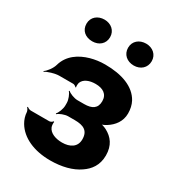

<svg xmlns="http://www.w3.org/2000/svg" viewBox="-178 -835 868 951"><g transform="rotate(30 256.5 -359.5)"><path d="M341 -160C341 -116 306 -96 261 -96C225 -96 190 -108 179 -136C176 -143 175 -160 177 -165L173 -167C171 -162 161 -156 154 -156H48C41 -156 31 -161 27 -165L24 -162C28 -158 34 -148 35 -141C36 -119 43 -99 53 -82C88 -23 162 10 254 10C321 10 378 -5 418 -33C454 -57 482 -93 482 -149C482 -207 455 -241 415 -262C403 -268 386 -274 376 -273L377 -269C386 -270 403 -277 413 -284C446 -305 473 -338 473 -384C473 -409 468 -431 458 -450C425 -511 349 -538 254 -538C225 -538 197 -534 172 -527C115 -511 64 -477 47 -417C41 -394 20 -367 5 -357L7 -354C22 -364 60 -376 85 -376H164C170 -376 179 -371 182 -366L185 -368C183 -372 184 -388 186 -394C196 -420 227 -431 261 -431C303 -431 332 -413 332 -373C332 -332 306 -316 261 -316H223C204 -316 176 -327 166 -337L163 -334C173 -324 184 -296 184 -278V-263C184 -244 173 -216 163 -206L166 -203C176 -213 204 -224 223 -224H261C311 -224 341 -209 341 -160ZM140 -605C178 -605 207 -629 207 -667C207 -704 178 -729 140 -729C102 -729 72 -705 72 -667C72 -628 101 -605 140 -605ZM378 -604C416 -604 445 -629 445 -667C445 -704 416 -729 378 -729C340 -729 310 -705 310 -667C310 -629 339 -604 378 -604Z"/></g></svg>

Font: Asimov
Style: Edge
Weight: 500
Designer: Google
Version: Version 2.000980: 2014